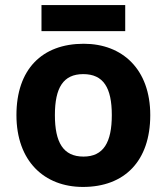

<svg xmlns="http://www.w3.org/2000/svg" viewBox="-20 -729 659 759"><path d="M475 -709H144V-606H475ZM574 -274C574 -455 464 -556 311 -556C146 -556 45 -455 45 -274C45 -92 155 10 308 10C472 10 574 -92 574 -274ZM197 -274C197 -382 230 -436 309 -436C389 -436 422 -382 422 -274C422 -166 389 -110 310 -110C230 -110 197 -166 197 -274Z"/></svg>

Font: Noto Traditional Nushu
Style: Bold
Weight: 700
Designer: LIU Zhao
Foundry: LiuZhao Studio
Version: Version 2.003